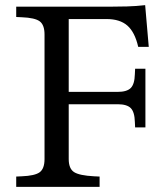

<svg xmlns="http://www.w3.org/2000/svg" viewBox="-20 -726 650 746"><path d="M43 0V-40L64 -41Q116 -43 134.5 -57Q153 -71 153 -108V-592Q153 -629 134.5 -643Q116 -657 64 -659L43 -660V-700H403Q438 -700 473.5 -701Q509 -702 544 -706L558 -544H517Q504 -601 475 -626.5Q446 -652 394 -652H247V-369H437Q473 -369 488 -384Q503 -399 504 -438L505 -459H545V-231H505L504 -252Q503 -291 488 -306Q473 -321 437 -321H247V-108Q247 -71 267.5 -57.5Q288 -44 346 -41L367 -40V0Z"/></svg>

Font: Hedvig Letters Serif 12pt
Style: Regular
Weight: 400
Designer: Alexander Örn & Tor Weibull
Foundry: Kanon Foundry
Version: Version 1.000; ttfautohint (v1.8.4.7-5d5b)